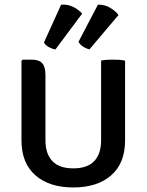

<svg xmlns="http://www.w3.org/2000/svg" viewBox="-20 -812 645 845"><path d="M530.5 -194.5Q530.5 -94 469.5 -40.5Q408.5 13 302.5 13Q197 13 135.8 -40.5Q74.5 -94 74.5 -194.5V-544.5L80 -549.5H119.5Q151.5 -549.5 165.8 -533.8Q180 -518 180 -482.5V-195Q180 -135 210.5 -103Q241 -71 302.5 -71Q364.5 -71 394.8 -103Q425 -135 425 -195V-545.5Q437 -548 450.8 -548.8Q464.5 -549.5 476 -549.5Q487.5 -549.5 502.8 -548.8Q518 -548 530.5 -545ZM249 -791.5Q278.5 -793.5 302.5 -781.5Q326.5 -769.5 341.5 -752L224 -594.5Q210 -596.5 195.2 -604.5Q180.5 -612.5 173.5 -625ZM411 -791.5Q440.5 -792 464 -778.2Q487.5 -764.5 501.5 -746L374 -595Q360.5 -597.5 346.5 -606.2Q332.5 -615 325.5 -628Z"/></svg>

Font: Signika SC
Style: Regular
Weight: 400
Designer: Anna Giedryś
Foundry: Anna Giedryś
Version: Version 2.000; ttfautohint (v1.8.3) -l 8 -r 50 -G 200 -x 9 -